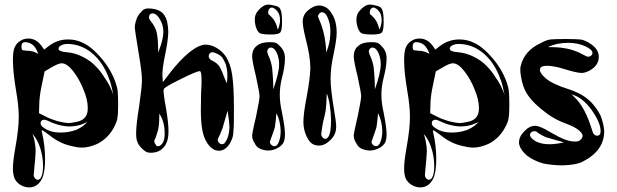

<svg xmlns="http://www.w3.org/2000/svg" viewBox="-20 -729 2679 834"><path d="M121.1 -147.5C135.7 -130.9 147.5 -110.4 155.3 -84C163.1 -58.6 167 -33.2 167 -7.8C167 9.8 165 24.4 161.1 35.2C157.2 45.9 151.4 51.8 144.5 51.8C141.6 51.8 139.6 51.8 138.7 50.8C134.8 48.8 131.8 45.9 128.9 41C126 36.1 126 31.2 127 24.4C131.8 -27.3 134.8 -59.6 134.8 -70.3C134.8 -86.9 132.8 -102.5 129.9 -117.2C127 -129.9 124 -140.6 121.1 -147.5ZM168.9 -174.8C160.2 -180.7 156.2 -187.5 156.2 -194.3C156.2 -198.2 158.2 -201.2 160.2 -205.1C164.1 -207 168 -209 172.9 -209C176.8 -209 181.6 -207 188.5 -204.1C222.7 -187.5 254.9 -179.7 285.2 -179.7C307.6 -180.7 328.1 -184.6 346.7 -193.4C353.5 -196.3 357.4 -198.2 360.4 -201.2C349.6 -186.5 334 -175.8 313.5 -166C293 -158.2 270.5 -153.3 247.1 -153.3H243.2C212.9 -153.3 188.5 -160.2 168.9 -174.8ZM248 -454.1C262.7 -454.1 279.3 -443.4 296.9 -420.9C314.5 -398.4 330.1 -372.1 341.8 -341.8C355.5 -310.5 361.3 -283.2 361.3 -258.8C361.3 -242.2 357.4 -229.5 350.6 -220.7C343.8 -210.9 332 -204.1 315.4 -200.2C296.9 -196.3 283.2 -194.3 276.4 -194.3C263.7 -195.3 248 -198.2 228.5 -203.1C209 -209 191.4 -215.8 176.8 -223.6L149.4 -237.3L150.4 -271.5C150.4 -296.9 154.3 -327.1 162.1 -362.3L173.8 -418.9L204.1 -436.5C223.6 -448.2 238.3 -454.1 248 -454.1ZM271.5 -538.1C309.6 -538.1 343.8 -526.4 375 -502C406.2 -477.5 430.7 -444.3 448.2 -401.4C453.1 -388.7 457 -378.9 459 -373C461.9 -365.2 465.8 -346.7 472.7 -316.4C469.7 -326.2 464.8 -336.9 460 -347.7C455.1 -359.4 446.3 -375 433.6 -392.6C421.9 -412.1 409.2 -427.7 394.5 -442.4C380.9 -457 363.3 -469.7 340.8 -481.4C318.4 -493.2 294.9 -500 271.5 -502C246.1 -503.9 234.4 -508.8 234.4 -517.6C234.4 -523.4 238.3 -528.3 246.1 -532.2C253.9 -536.1 262.7 -538.1 271.5 -538.1ZM87.9 -545.9C100.6 -545.9 112.3 -542 122.1 -534.2C130.9 -527.3 138.7 -514.6 146.5 -495.1C134.8 -501 126 -504.9 120.1 -505.9C114.3 -507.8 105.5 -508.8 93.8 -508.8L89.8 -509.8H85.9C85 -509.8 84 -509.8 82 -509.8C81.1 -510.7 80.1 -510.7 79.1 -511.7C78.1 -511.7 78.1 -511.7 76.2 -512.7C76.2 -513.7 75.2 -514.6 74.2 -515.6C74.2 -516.6 74.2 -518.6 74.2 -519.5C73.2 -521.5 73.2 -523.4 73.2 -525.4C73.2 -538.1 77.1 -544.9 84 -544.9L85.9 -545.9ZM160.2 -530.3C144.5 -550.8 126 -561.5 104.5 -561.5H102.5C89.8 -561.5 78.1 -558.6 67.4 -550.8C56.6 -544.9 47.9 -534.2 43 -521.5C38.1 -509.8 36.1 -491.2 36.1 -466.8C36.1 -432.6 41 -388.7 49.8 -335C57.6 -291 61.5 -253.9 61.5 -221.7C61.5 -186.5 56.6 -142.6 46.9 -88.9C40 -49.8 36.1 -19.5 36.1 2C36.1 22.5 39.1 38.1 44.9 49.8C51.8 61.5 61.5 71.3 76.2 78.1C86.9 83 97.7 85 106.4 85C130.9 85 150.4 72.3 163.1 45.9C171.9 26.4 175.8 -2 175.8 -39.1C175.8 -78.1 170.9 -117.2 162.1 -155.3C161.1 -157.2 161.1 -159.2 161.1 -161.1C161.1 -162.1 161.1 -163.1 162.1 -163.1C165 -163.1 173.8 -157.2 188.5 -146.5C207 -131.8 223.6 -120.1 238.3 -113.3C252.9 -105.5 271.5 -98.6 293.9 -93.8C310.5 -89.8 324.2 -87.9 335.9 -87.9C355.5 -87.9 377 -92.8 401.4 -103.5C435.5 -120.1 460.9 -146.5 478.5 -182.6C485.4 -196.3 489.3 -208 490.2 -217.8C492.2 -227.5 493.2 -247.1 493.2 -275.4C493.2 -301.8 492.2 -320.3 491.2 -332C490.2 -344.7 486.3 -357.4 481.4 -372.1C468.8 -408.2 448.2 -443.4 420.9 -475.6C393.6 -507.8 366.2 -531.2 337.9 -543.9C319.3 -552.7 299.8 -557.6 277.3 -557.6H274.4C244.1 -557.6 215.8 -547.9 189.5 -527.3L171.9 -513.7Z M671.9 -235.4C687.5 -212.9 695.3 -183.6 695.3 -149.4C695.3 -121.1 688.5 -103.5 673.8 -95.7C671.9 -94.7 668.9 -93.8 666 -93.8C662.1 -93.8 658.2 -95.7 656.2 -101.6C652.3 -105.5 651.4 -109.4 650.4 -112.3C650.4 -115.2 650.4 -117.2 650.4 -119.1C650.4 -120.1 651.4 -122.1 654.3 -127C656.2 -131.8 659.2 -138.7 662.1 -150.4C666 -160.2 668.9 -172.9 669.9 -185.5C670.9 -194.3 671.9 -206.1 671.9 -220.7ZM968.8 -248C973.6 -214.8 976.6 -190.4 976.6 -174.8C975.6 -147.5 969.7 -126 957 -109.4C954.1 -104.5 949.2 -102.5 944.3 -102.5C939.5 -102.5 935.5 -104.5 931.6 -108.4C927.7 -112.3 925.8 -117.2 925.8 -122.1C925.8 -125 926.8 -127.9 928.7 -130.9C930.7 -135.7 932.6 -139.6 935.5 -144.5C937.5 -148.4 939.5 -153.3 941.4 -159.2C943.4 -165 945.3 -169.9 947.3 -173.8C948.2 -177.7 950.2 -183.6 952.1 -191.4C954.1 -198.2 956.1 -204.1 957 -208C958 -211.9 960 -218.8 962.9 -228.5C965.8 -237.3 967.8 -244.1 968.8 -248ZM902.3 -502C903.3 -502 906.2 -502 909.2 -501C912.1 -500 918 -498 925.8 -494.1C932.6 -491.2 939.5 -486.3 945.3 -479.5C950.2 -472.7 955.1 -462.9 960.9 -449.2C964.8 -435.5 967.8 -418.9 967.8 -400.4C967.8 -391.6 966.8 -383.8 966.8 -378.9C964.8 -374 964.8 -369.1 964.8 -366.2C950.2 -404.3 940.4 -428.7 933.6 -439.5C926.8 -450.2 915 -460 897.5 -467.8C890.6 -472.7 886.7 -477.5 886.7 -484.4C886.7 -489.3 887.7 -493.2 890.6 -496.1C893.6 -500 897.5 -502 902.3 -502ZM632.8 -639.6C628.9 -644.5 627 -649.4 627 -654.3C627 -659.2 628.9 -663.1 630.9 -666C634.8 -668.9 637.7 -670.9 642.6 -670.9C655.3 -670.9 667 -660.2 677.7 -639.6C685.5 -625 689.5 -608.4 689.5 -590.8C689.5 -566.4 681.6 -537.1 667 -501C667 -540 665 -568.4 661.1 -585.9C657.2 -604.5 647.5 -622.1 632.8 -639.6ZM622.1 -692.4C611.3 -692.4 600.6 -687.5 591.8 -675.8C582 -666 575.2 -654.3 571.3 -640.6C567.4 -628.9 565.4 -617.2 565.4 -608.4C565.4 -603.5 571.3 -567.4 582 -500C591.8 -444.3 596.7 -403.3 596.7 -377C595.7 -355.5 591.8 -318.4 584 -264.6C575.2 -210.9 571.3 -172.9 571.3 -150.4C571.3 -133.8 573.2 -121.1 576.2 -114.3C579.1 -104.5 585 -95.7 593.8 -86.9C601.6 -78.1 609.4 -72.3 617.2 -68.4C622.1 -66.4 627.9 -65.4 634.8 -65.4C651.4 -65.4 666 -69.3 677.7 -77.1C689.5 -85.9 698.2 -95.7 703.1 -108.4C709 -121.1 711.9 -137.7 711.9 -159.2C711.9 -183.6 708 -218.8 700.2 -264.6C693.4 -299.8 690.4 -324.2 690.4 -336.9C691.4 -337.9 691.4 -338.9 691.4 -339.8V-341.8C693.4 -347.7 717.8 -362.3 763.7 -384.8C810.5 -408.2 838.9 -419.9 847.7 -419.9H848.6C853.5 -418 855.5 -405.3 855.5 -380.9C855.5 -372.1 855.5 -353.5 853.5 -326.2C853.5 -296.9 852.5 -274.4 852.5 -256.8V-249C852.5 -188.5 859.4 -144.5 874 -118.2C889.6 -88.9 909.2 -74.2 931.6 -74.2C942.4 -74.2 952.1 -78.1 962.9 -86.9C972.7 -95.7 980.5 -107.4 986.3 -122.1C991.2 -132.8 994.1 -145.5 994.1 -162.1C996.1 -177.7 996.1 -210 996.1 -258.8C996.1 -324.2 993.2 -373 988.3 -405.3C983.4 -437.5 973.6 -464.8 959 -486.3C949.2 -500 936.5 -511.7 919.9 -521.5C904.3 -530.3 888.7 -535.2 874 -535.2C854.5 -535.2 831.1 -524.4 802.7 -502C775.4 -479.5 746.1 -449.2 715.8 -409.2L687.5 -372.1L685.5 -400.4V-409.2C685.5 -424.8 689.5 -454.1 698.2 -496.1C707 -538.1 710.9 -570.3 710.9 -592.8C710.9 -604.5 709 -618.2 706.1 -634.8C701.2 -654.3 692.4 -668.9 679.7 -677.7C666 -687.5 646.5 -692.4 622.1 -692.4Z M1180.7 -237.3C1192.4 -214.8 1198.2 -189.5 1199.2 -160.2C1199.2 -141.6 1196.3 -125 1191.4 -113.3C1186.5 -99.6 1179.7 -93.8 1171.9 -93.8C1168.9 -93.8 1165 -94.7 1161.1 -97.7C1152.3 -104.5 1150.4 -111.3 1154.3 -119.1C1165 -147.5 1170.9 -167 1173.8 -175.8C1175.8 -185.5 1177.7 -206.1 1180.7 -237.3ZM1143.6 -493.2C1142.6 -496.1 1141.6 -500 1140.6 -504.9C1140.6 -509.8 1142.6 -513.7 1145.5 -517.6C1148.4 -520.5 1152.3 -522.5 1156.2 -522.5C1168.9 -522.5 1179.7 -509.8 1187.5 -485.4C1190.4 -475.6 1192.4 -463.9 1192.4 -449.2C1192.4 -423.8 1183.6 -387.7 1167 -340.8C1167 -375 1165 -405.3 1162.1 -433.6C1159.2 -455.1 1152.3 -474.6 1143.6 -493.2ZM1075.2 -483.4C1075.2 -472.7 1080.1 -444.3 1091.8 -397.5C1101.6 -350.6 1107.4 -322.3 1107.4 -311.5C1107.4 -299.8 1101.6 -269.5 1091.8 -220.7C1080.1 -172.9 1075.2 -145.5 1075.2 -140.6C1075.2 -129.9 1078.1 -119.1 1085.9 -107.4C1091.8 -94.7 1100.6 -86.9 1109.4 -83C1121.1 -78.1 1132.8 -75.2 1144.5 -75.2C1157.2 -75.2 1169.9 -78.1 1181.6 -84C1193.4 -88.9 1202.1 -96.7 1209 -105.5C1214.8 -114.3 1217.8 -127 1217.8 -146.5C1217.8 -164.1 1213.9 -195.3 1205.1 -239.3C1198.2 -269.5 1195.3 -294.9 1195.3 -318.4C1195.3 -339.8 1198.2 -365.2 1205.1 -391.6C1213.9 -425.8 1217.8 -453.1 1217.8 -475.6C1217.8 -496.1 1210.9 -513.7 1197.3 -527.3C1189.5 -536.1 1182.6 -541 1177.7 -543C1171.9 -544.9 1163.1 -545.9 1151.4 -545.9C1127 -545.9 1107.4 -541 1094.7 -529.3C1082 -519.5 1075.2 -503.9 1075.2 -483.4ZM1146.5 -667C1145.5 -669.9 1144.5 -671.9 1144.5 -673.8C1144.5 -678.7 1146.5 -683.6 1148.4 -689.5C1152.3 -693.4 1156.2 -696.3 1161.1 -696.3C1168 -695.3 1175.8 -690.4 1183.6 -681.6C1192.4 -671.9 1196.3 -658.2 1196.3 -641.6C1196.3 -635.7 1196.3 -630.9 1195.3 -627.9C1193.4 -616.2 1190.4 -607.4 1186.5 -600.6C1181.6 -625 1171.9 -643.6 1156.2 -658.2C1155.3 -659.2 1154.3 -661.1 1152.3 -662.1C1149.4 -664.1 1147.5 -666 1146.5 -667ZM1143.6 -709C1132.8 -709 1122.1 -703.1 1109.4 -691.4C1096.7 -679.7 1089.8 -668 1087.9 -656.2C1086.9 -653.3 1086.9 -648.4 1086.9 -643.6C1086.9 -630.9 1088.9 -618.2 1093.8 -605.5C1098.6 -593.8 1103.5 -586.9 1110.4 -584C1117.2 -581.1 1132.8 -579.1 1157.2 -579.1C1178.7 -579.1 1192.4 -582 1197.3 -587.9C1202.1 -592.8 1205.1 -607.4 1205.1 -631.8C1205.1 -659.2 1203.1 -677.7 1199.2 -685.5C1196.3 -695.3 1189.5 -700.2 1178.7 -703.1C1165 -707 1153.3 -709 1143.6 -709Z M1399.4 -323.2C1411.1 -293 1417 -253.9 1418 -206.1C1418 -152.3 1409.2 -126 1392.6 -126C1390.6 -126 1388.7 -126 1387.7 -127C1383.8 -128.9 1380.9 -131.8 1377.9 -136.7C1375 -141.6 1375 -146.5 1376 -152.3C1378.9 -174.8 1381.8 -192.4 1384.8 -205.1C1388.7 -218.8 1391.6 -232.4 1394.5 -248C1396.5 -261.7 1398.4 -287.1 1399.4 -323.2ZM1364.3 -648.4 1361.3 -657.2C1361.3 -662.1 1363.3 -666 1367.2 -669.9C1370.1 -673.8 1374 -675.8 1377.9 -675.8C1390.6 -675.8 1400.4 -664.1 1408.2 -639.6C1413.1 -625 1415 -609.4 1415 -591.8C1415 -569.3 1412.1 -547.9 1406.2 -527.3L1397.5 -501C1394.5 -558.6 1383.8 -607.4 1364.3 -648.4ZM1442.4 -585.9C1442.4 -621.1 1435.5 -649.4 1419.9 -671.9C1406.2 -694.3 1387.7 -705.1 1366.2 -705.1C1349.6 -705.1 1333 -697.3 1316.4 -682.6C1301.8 -669.9 1294.9 -653.3 1294.9 -634.8C1294.9 -622.1 1298.8 -597.7 1307.6 -561.5C1321.3 -509.8 1328.1 -466.8 1328.1 -432.6C1327.1 -403.3 1322.3 -362.3 1312.5 -310.5C1302.7 -260.7 1297.9 -223.6 1297.9 -199.2C1297.9 -176.8 1302.7 -155.3 1312.5 -134.8C1320.3 -119.1 1329.1 -108.4 1337.9 -103.5C1346.7 -98.6 1355.5 -96.7 1366.2 -96.7C1384.8 -96.7 1404.3 -107.4 1422.9 -128.9C1434.6 -142.6 1440.4 -159.2 1440.4 -178.7C1440.4 -192.4 1436.5 -219.7 1429.7 -260.7C1420.9 -314.5 1416 -356.4 1416 -385.7C1416 -418 1419.9 -453.1 1428.7 -492.2C1437.5 -534.2 1442.4 -565.4 1442.4 -585.9Z M1622.1 -237.3C1633.8 -214.8 1639.6 -189.5 1640.6 -160.2C1640.6 -141.6 1637.7 -125 1632.8 -113.3C1627.9 -99.6 1621.1 -93.8 1613.3 -93.8C1610.4 -93.8 1606.4 -94.7 1602.5 -97.7C1593.8 -104.5 1591.8 -111.3 1595.7 -119.1C1606.4 -147.5 1612.3 -167 1615.2 -175.8C1617.2 -185.5 1619.1 -206.1 1622.1 -237.3ZM1585 -493.2C1584 -496.1 1583 -500 1582 -504.9C1582 -509.8 1584 -513.7 1586.9 -517.6C1589.8 -520.5 1593.8 -522.5 1597.7 -522.5C1610.4 -522.5 1621.1 -509.8 1628.9 -485.4C1631.8 -475.6 1633.8 -463.9 1633.8 -449.2C1633.8 -423.8 1625 -387.7 1608.4 -340.8C1608.4 -375 1606.4 -405.3 1603.5 -433.6C1600.6 -455.1 1593.8 -474.6 1585 -493.2ZM1516.6 -483.4C1516.6 -472.7 1521.5 -444.3 1533.2 -397.5C1543 -350.6 1548.8 -322.3 1548.8 -311.5C1548.8 -299.8 1543 -269.5 1533.2 -220.7C1521.5 -172.9 1516.6 -145.5 1516.6 -140.6C1516.6 -129.9 1519.5 -119.1 1527.3 -107.4C1533.2 -94.7 1542 -86.9 1550.8 -83C1562.5 -78.1 1574.2 -75.2 1585.9 -75.2C1598.6 -75.2 1611.3 -78.1 1623 -84C1634.8 -88.9 1643.6 -96.7 1650.4 -105.5C1656.2 -114.3 1659.2 -127 1659.2 -146.5C1659.2 -164.1 1655.3 -195.3 1646.5 -239.3C1639.6 -269.5 1636.7 -294.9 1636.7 -318.4C1636.7 -339.8 1639.6 -365.2 1646.5 -391.6C1655.3 -425.8 1659.2 -453.1 1659.2 -475.6C1659.2 -496.1 1652.3 -513.7 1638.7 -527.3C1630.9 -536.1 1624 -541 1619.1 -543C1613.3 -544.9 1604.5 -545.9 1592.8 -545.9C1568.4 -545.9 1548.8 -541 1536.1 -529.3C1523.4 -519.5 1516.6 -503.9 1516.6 -483.4ZM1587.9 -667C1586.9 -669.9 1585.9 -671.9 1585.9 -673.8C1585.9 -678.7 1587.9 -683.6 1589.8 -689.5C1593.8 -693.4 1597.7 -696.3 1602.5 -696.3C1609.4 -695.3 1617.2 -690.4 1625 -681.6C1633.8 -671.9 1637.7 -658.2 1637.7 -641.6C1637.7 -635.7 1637.7 -630.9 1636.7 -627.9C1634.8 -616.2 1631.8 -607.4 1627.9 -600.6C1623 -625 1613.3 -643.6 1597.7 -658.2C1596.7 -659.2 1595.7 -661.1 1593.8 -662.1C1590.8 -664.1 1588.9 -666 1587.9 -667ZM1585 -709C1574.2 -709 1563.5 -703.1 1550.8 -691.4C1538.1 -679.7 1531.2 -668 1529.3 -656.2C1528.3 -653.3 1528.3 -648.4 1528.3 -643.6C1528.3 -630.9 1530.3 -618.2 1535.2 -605.5C1540 -593.8 1544.9 -586.9 1551.8 -584C1558.6 -581.1 1574.2 -579.1 1598.6 -579.1C1620.1 -579.1 1633.8 -582 1638.7 -587.9C1643.6 -592.8 1646.5 -607.4 1646.5 -631.8C1646.5 -659.2 1644.5 -677.7 1640.6 -685.5C1637.7 -695.3 1630.9 -700.2 1620.1 -703.1C1606.4 -707 1594.7 -709 1585 -709Z M1820.3 -147.5C1835 -130.9 1846.7 -110.4 1854.5 -84C1862.3 -58.6 1866.2 -33.2 1866.2 -7.8C1866.2 9.8 1864.3 24.4 1860.4 35.2C1856.4 45.9 1850.6 51.8 1843.8 51.8C1840.8 51.8 1838.9 51.8 1837.9 50.8C1834 48.8 1831.1 45.9 1828.1 41C1825.2 36.1 1825.2 31.2 1826.2 24.4C1831.1 -27.3 1834 -59.6 1834 -70.3C1834 -86.9 1832 -102.5 1829.1 -117.2C1826.2 -129.9 1823.2 -140.6 1820.3 -147.5ZM1868.2 -174.8C1859.4 -180.7 1855.5 -187.5 1855.5 -194.3C1855.5 -198.2 1857.4 -201.2 1859.4 -205.1C1863.3 -207 1867.2 -209 1872.1 -209C1876 -209 1880.9 -207 1887.7 -204.1C1921.9 -187.5 1954.1 -179.7 1984.4 -179.7C2006.8 -180.7 2027.3 -184.6 2045.9 -193.4C2052.7 -196.3 2056.6 -198.2 2059.6 -201.2C2048.8 -186.5 2033.2 -175.8 2012.7 -166C1992.2 -158.2 1969.7 -153.3 1946.3 -153.3H1942.4C1912.1 -153.3 1887.7 -160.2 1868.2 -174.8ZM1947.3 -454.1C1961.9 -454.1 1978.5 -443.4 1996.1 -420.9C2013.7 -398.4 2029.3 -372.1 2041 -341.8C2054.7 -310.5 2060.5 -283.2 2060.5 -258.8C2060.5 -242.2 2056.6 -229.5 2049.8 -220.7C2043 -210.9 2031.2 -204.1 2014.6 -200.2C1996.1 -196.3 1982.4 -194.3 1975.6 -194.3C1962.9 -195.3 1947.3 -198.2 1927.7 -203.1C1908.2 -209 1890.6 -215.8 1876 -223.6L1848.6 -237.3L1849.6 -271.5C1849.6 -296.9 1853.5 -327.1 1861.3 -362.3L1873 -418.9L1903.3 -436.5C1922.9 -448.2 1937.5 -454.1 1947.3 -454.1ZM1970.7 -538.1C2008.8 -538.1 2043 -526.4 2074.2 -502C2105.5 -477.5 2129.9 -444.3 2147.5 -401.4C2152.3 -388.7 2156.2 -378.9 2158.2 -373C2161.1 -365.2 2165 -346.7 2171.9 -316.4C2168.9 -326.2 2164.1 -336.9 2159.2 -347.7C2154.3 -359.4 2145.5 -375 2132.8 -392.6C2121.1 -412.1 2108.4 -427.7 2093.8 -442.4C2080.1 -457 2062.5 -469.7 2040 -481.4C2017.6 -493.2 1994.1 -500 1970.7 -502C1945.3 -503.9 1933.6 -508.8 1933.6 -517.6C1933.6 -523.4 1937.5 -528.3 1945.3 -532.2C1953.1 -536.1 1961.9 -538.1 1970.7 -538.1ZM1787.1 -545.9C1799.8 -545.9 1811.5 -542 1821.3 -534.2C1830.1 -527.3 1837.9 -514.6 1845.7 -495.1C1834 -501 1825.2 -504.9 1819.3 -505.9C1813.5 -507.8 1804.7 -508.8 1793 -508.8L1789.1 -509.8H1785.2C1784.2 -509.8 1783.2 -509.8 1781.2 -509.8C1780.3 -510.7 1779.3 -510.7 1778.3 -511.7C1777.3 -511.7 1777.3 -511.7 1775.4 -512.7C1775.4 -513.7 1774.4 -514.6 1773.4 -515.6C1773.4 -516.6 1773.4 -518.6 1773.4 -519.5C1772.5 -521.5 1772.5 -523.4 1772.5 -525.4C1772.5 -538.1 1776.4 -544.9 1783.2 -544.9L1785.2 -545.9ZM1859.4 -530.3C1843.8 -550.8 1825.2 -561.5 1803.7 -561.5H1801.8C1789.1 -561.5 1777.3 -558.6 1766.6 -550.8C1755.9 -544.9 1747.1 -534.2 1742.2 -521.5C1737.3 -509.8 1735.4 -491.2 1735.4 -466.8C1735.4 -432.6 1740.2 -388.7 1749 -335C1756.8 -291 1760.7 -253.9 1760.7 -221.7C1760.7 -186.5 1755.9 -142.6 1746.1 -88.9C1739.3 -49.8 1735.4 -19.5 1735.4 2C1735.4 22.5 1738.3 38.1 1744.1 49.8C1751 61.5 1760.7 71.3 1775.4 78.1C1786.1 83 1796.9 85 1805.7 85C1830.1 85 1849.6 72.3 1862.3 45.9C1871.1 26.4 1875 -2 1875 -39.1C1875 -78.1 1870.1 -117.2 1861.3 -155.3C1860.4 -157.2 1860.4 -159.2 1860.4 -161.1C1860.4 -162.1 1860.4 -163.1 1861.3 -163.1C1864.3 -163.1 1873 -157.2 1887.7 -146.5C1906.2 -131.8 1922.9 -120.1 1937.5 -113.3C1952.1 -105.5 1970.7 -98.6 1993.2 -93.8C2009.8 -89.8 2023.4 -87.9 2035.2 -87.9C2054.7 -87.9 2076.2 -92.8 2100.6 -103.5C2134.8 -120.1 2160.2 -146.5 2177.7 -182.6C2184.6 -196.3 2188.5 -208 2189.5 -217.8C2191.4 -227.5 2192.4 -247.1 2192.4 -275.4C2192.4 -301.8 2191.4 -320.3 2190.4 -332C2189.5 -344.7 2185.5 -357.4 2180.7 -372.1C2168 -408.2 2147.5 -443.4 2120.1 -475.6C2092.8 -507.8 2065.4 -531.2 2037.1 -543.9C2018.6 -552.7 1999 -557.6 1976.6 -557.6H1973.6C1943.4 -557.6 1915 -547.9 1888.7 -527.3L1871.1 -513.7Z M2288.1 -129.9C2284.2 -134.8 2282.2 -139.6 2282.2 -142.6C2282.2 -147.5 2284.2 -152.3 2288.1 -154.3C2292 -158.2 2296.9 -159.2 2301.8 -159.2C2306.6 -159.2 2309.6 -158.2 2312.5 -155.3C2325.2 -145.5 2337.9 -138.7 2351.6 -132.8C2365.2 -128.9 2391.6 -121.1 2429.7 -110.4C2407.2 -105.5 2385.7 -102.5 2367.2 -102.5C2332 -102.5 2305.7 -111.3 2288.1 -129.9ZM2461.9 -319.3C2495.1 -310.5 2524.4 -287.1 2550.8 -250C2576.2 -213.9 2588.9 -183.6 2588.9 -159.2C2588.9 -146.5 2584 -139.6 2574.2 -139.6C2563.5 -139.6 2556.6 -146.5 2552.7 -161.1C2532.2 -229.5 2505.9 -279.3 2472.7 -309.6C2467.8 -314.5 2463.9 -318.4 2461.9 -319.3ZM2360.4 -524.4C2386.7 -537.1 2416 -543 2447.3 -543C2475.6 -543 2501 -538.1 2521.5 -528.3C2543 -518.6 2553.7 -508.8 2553.7 -498C2553.7 -495.1 2551.8 -491.2 2548.8 -488.3C2541 -481.4 2532.2 -480.5 2521.5 -487.3C2503.9 -497.1 2487.3 -504.9 2471.7 -509.8C2456.1 -515.6 2436.5 -519.5 2412.1 -522.5C2400.4 -523.4 2386.7 -524.4 2370.1 -524.4ZM2435.5 -559.6C2402.3 -559.6 2380.9 -558.6 2371.1 -557.6C2360.4 -556.6 2347.7 -551.8 2333 -543.9C2282.2 -521.5 2252 -487.3 2241.2 -440.4C2240.2 -437.5 2240.2 -432.6 2240.2 -425.8C2240.2 -413.1 2242.2 -398.4 2246.1 -380.9C2250 -363.3 2254.9 -348.6 2260.7 -336.9C2273.4 -310.5 2296.9 -283.2 2330.1 -255.9C2365.2 -226.6 2399.4 -206.1 2435.5 -193.4C2475.6 -178.7 2500 -163.1 2508.8 -146.5C2512.7 -138.7 2510.7 -130.9 2502.9 -123C2497.1 -117.2 2490.2 -114.3 2481.4 -114.3C2474.6 -114.3 2468.8 -114.3 2463.9 -115.2C2447.3 -117.2 2428.7 -124 2407.2 -134.8C2385.7 -146.5 2365.2 -157.2 2347.7 -168C2328.1 -177.7 2314.5 -182.6 2304.7 -182.6C2288.1 -182.6 2272.5 -174.8 2257.8 -159.2C2242.2 -143.6 2234.4 -127 2234.4 -110.4C2234.4 -106.4 2234.4 -103.5 2235.4 -101.6C2239.3 -85 2251 -68.4 2269.5 -52.7C2289.1 -38.1 2312.5 -26.4 2340.8 -18.6C2367.2 -13.7 2394.5 -10.7 2422.9 -10.7C2461.9 -11.7 2491.2 -16.6 2511.7 -27.3C2573.2 -58.6 2604.5 -102.5 2604.5 -159.2C2603.5 -178.7 2598.6 -201.2 2588.9 -226.6C2577.1 -250 2562.5 -269.5 2546.9 -286.1C2529.3 -302.7 2512.7 -314.5 2495.1 -323.2C2477.5 -332 2460 -338.9 2443.4 -343.8C2426.8 -348.6 2409.2 -355.5 2392.6 -363.3C2375 -371.1 2360.4 -379.9 2349.6 -389.6C2333 -404.3 2325.2 -416 2325.2 -425.8C2325.2 -437.5 2335.9 -443.4 2357.4 -443.4C2377.9 -442.4 2400.4 -438.5 2425.8 -430.7C2465.8 -418 2493.2 -412.1 2505.9 -412.1C2515.6 -412.1 2526.4 -415 2538.1 -420.9C2566.4 -435.5 2581.1 -456.1 2581.1 -482.4C2581.1 -506.8 2565.4 -528.3 2533.2 -545.9C2521.5 -552.7 2509.8 -556.6 2500 -557.6C2488.3 -558.6 2467.8 -559.6 2435.5 -559.6Z"/></svg>

Font: Puffy Slushy
Style: Regular
Weight: 400
Designer: Intuisi Creative
Foundry: Intuisi Creative
Version: Version 001.000